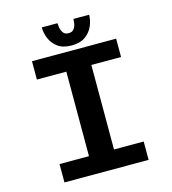

<svg xmlns="http://www.w3.org/2000/svg" viewBox="-125 -970 959 1071"><g transform="rotate(-15 355.0 -434.0)"><path d="M600 -594H428.5V-106H600V0H114V-106H284V-594H114V-700H600ZM489 -868Q489 -837 475.5 -804.5Q462 -772 431.8 -749.8Q401.5 -727.5 351.5 -727.5Q301 -727.5 271.2 -749.8Q241.5 -772 228.5 -804.5Q215.5 -837 215.5 -868H306Q306 -861 308.5 -844Q311 -827 320.8 -812.5Q330.5 -798 352.5 -798Q374.5 -798 384.2 -812.5Q394 -827 396.2 -843.8Q398.5 -860.5 398.5 -868Z"/></g></svg>

Font: League Mono SemiBold
Style: Regular
Weight: 600
Width: 6
Designer: Tyler Finck
Foundry: The League of Moveable Type / Tyler Finck
Version: Version 2.300;RELEASE